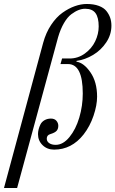

<svg xmlns="http://www.w3.org/2000/svg" viewBox="-54 -740 580 965"><path d="M-34 205 163 -525Q177 -576 203 -615Q229 -654 260 -676Q291 -698 322 -709Q353 -720 382 -720Q417 -720 442.5 -710.5Q468 -701 481 -684.5Q494 -668 500 -650Q506 -632 506 -611Q506 -566 480 -527Q454 -488 414 -464Q374 -440 331 -434L330 -430Q367 -425 400.5 -376.5Q434 -328 434 -254Q434 -211 416 -158Q398 -105 366 -64Q306 12 218 12Q183 12 160 -10.5Q137 -33 137 -66Q137 -77 140 -89.5Q143 -102 149.5 -115Q156 -128 170 -136Q184 -144 202 -144Q220 -144 229.5 -133Q239 -122 239 -108Q239 -92 230.5 -82.5Q222 -73 199 -66Q181 -61 181 -43Q181 -29 193.5 -20.5Q206 -12 226 -12Q263 -12 295 -51Q327 -90 344.5 -149Q362 -208 362 -270Q362 -418 288 -418H250L258 -446H296Q338 -446 372.5 -471Q407 -496 424.5 -532.5Q442 -569 442 -607Q442 -652 426 -674Q410 -696 374 -696Q358 -696 341 -689.5Q324 -683 304.5 -668.5Q285 -654 267.5 -624Q250 -594 238 -553L32 205Z"/></svg>

Font: Old Standard TT
Style: Italic
Weight: 400
Italic angle: -15.2°
Designer: Alexey Kryukov <alexios@thessalonica.org.ru>
Version: Version 2.2